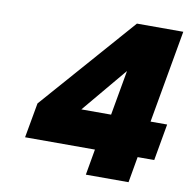

<svg xmlns="http://www.w3.org/2000/svg" viewBox="-80 -799 862 877"><g transform="rotate(10 350.5 -360.0)"><path d="M72 -120 101 -282 485 -720H700L624 -290H701L671 -120H594L573 0H375L396 -120ZM478 -499 303 -290H441Z"/></g></svg>

Font: Fz Poppins ExtBd
Style: Italic
Weight: 800
Italic angle: -10°
Designer: Ninad Kale (Devanagari), Jonny Pinhorn (Latin)
Foundry: Indian Type Foundry
Version: Vit hóa bi Vntype.Com & FontZin.Com